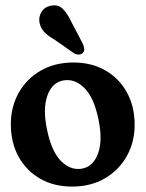

<svg xmlns="http://www.w3.org/2000/svg" viewBox="-20 -679 537 708"><path d="M250.5 -448.5Q318 -448.5 368.8 -419.2Q419.5 -390 448 -338.2Q476.5 -286.5 476.5 -218.5Q476.5 -154.5 447.2 -102.8Q418 -51 366.2 -21Q314.5 9 246 9Q178.5 9 127.8 -20.2Q77 -49.5 48.5 -101.2Q20 -153 20 -221Q20 -285 49 -336.8Q78 -388.5 130 -418.5Q182 -448.5 250.5 -448.5ZM284.5 -57.5Q325 -66 342 -114.5Q359 -163 343 -239Q326.5 -320 290.5 -355.2Q254.5 -390.5 211.5 -382Q171 -373.5 154.2 -325Q137.5 -276.5 153.5 -200.5Q170 -119.5 206 -84.2Q242 -49 284.5 -57.5ZM244.5 -595.5 285 -518.5Q289 -509 290.5 -500Q292 -491 285.5 -484Q279.5 -478 270.5 -477.8Q261.5 -477.5 253 -482.5L181.5 -532.5Q155.5 -547.5 142.5 -561.8Q129.5 -576 125.5 -596.5Q122 -617.5 133.5 -635.8Q145 -654 168 -658Q195 -663.5 212.5 -645.5Q230 -627.5 244.5 -595.5Z"/></svg>

Font: Fraunces 144pt SuperSoft SemiBold
Style: Regular
Weight: 600
Version: Version 1.000;[b76b70a41]